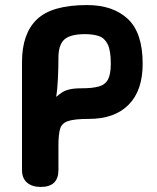

<svg xmlns="http://www.w3.org/2000/svg" viewBox="-20 -731 620 759"><path d="M211 -59Q211 8 141 8Q107 8 87 -9Q67 -26 67 -59V-486Q67 -598 126 -654.5Q185 -711 324 -711Q427 -711 485.5 -656Q544 -601 544 -479Q544 -373 488.5 -317Q433 -261 332 -261Q275 -261 249.5 -252.5Q224 -244 217.5 -221.5Q211 -199 211 -156ZM202 -348Q214 -358 225 -365.5Q236 -373 254.5 -377.5Q273 -382 304 -382Q347 -382 372 -389.5Q397 -397 407.5 -418Q418 -439 418 -479Q418 -532 405.5 -556.5Q393 -581 370.5 -588.5Q348 -596 316 -596Q258 -596 234.5 -575Q211 -554 211 -502Q211 -465 209 -421Q207 -377 202 -348Z"/></svg>

Font: Madimi One
Style: Regular
Weight: 400
Designer: Taurai Valerie Mtake, Mirko Velimirovic
Foundry: TaVaTake
Version: Version 1.000; ttfautohint (v1.8.4.7-5d5b)